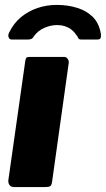

<svg xmlns="http://www.w3.org/2000/svg" viewBox="-20 -762 431 782"><path d="M192 -21Q190 -7 184 -3.5Q178 0 162 0H38Q25 0 19 -8Q13 -16 14 -28L83 -514Q85 -524 87.5 -527Q90 -530 99 -530H243Q250 -530 255.5 -522.5Q261 -515 260 -506ZM28 -601Q18 -601 15 -610.5Q12 -620 17 -629Q36 -668 66 -692.5Q96 -717 133 -729.5Q170 -742 211 -742Q256 -742 294.5 -730Q333 -718 358.5 -692.5Q384 -667 391 -623Q392 -614 390 -607.5Q388 -601 376 -601H310Q301 -601 298.5 -607.5Q296 -614 288 -623Q281 -634 269.5 -642.5Q258 -651 243.5 -655.5Q229 -660 213 -660Q187 -660 160.5 -648.5Q134 -637 117 -613Q113 -605 106.5 -603Q100 -601 94 -601H28Z"/></svg>

Font: Libre Franklin Thin ExtraBold
Style: Italic
Weight: 800
Italic angle: -8°
Version: Version 2.000